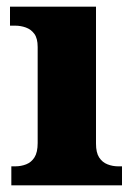

<svg xmlns="http://www.w3.org/2000/svg" viewBox="-20 -556 405 576"><path d="M14 0V-57H26Q43 -57 58.5 -63Q74 -69 83.5 -84Q93 -99 93 -127V-415Q93 -441 83 -454.5Q73 -468 57.5 -473.5Q42 -479 26 -479H10V-536H268V-125Q268 -98 277.5 -83.5Q287 -69 302.5 -63Q318 -57 334 -57H346V0Z"/></svg>

Font: Noto Serif Kannada ExtraBold
Style: Regular
Weight: 800
Version: Version 2.003